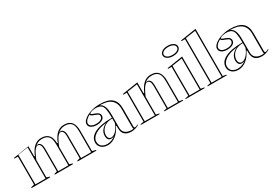

<svg xmlns="http://www.w3.org/2000/svg" viewBox="30 -1644 3630 2558"><g transform="rotate(-30 1845.0 -365.0)"><path d="M24 0V-10L76 -24V-454H22V-465L266 -503V-352L274 -344Q293 -392 320 -431Q347 -470 383 -492.5Q419 -515 467 -515Q505 -515 533.5 -504Q562 -493 580 -472Q598 -451 607.5 -420Q617 -389 617 -349V-24L663 -10V0H381V-10L427 -24V-367Q427 -409 413.5 -430.5Q400 -452 378 -452Q360 -452 342.5 -433.5Q325 -415 310 -387.5Q295 -360 283.5 -334Q272 -308 266 -292V-24L312 -10V0ZM732 0V-10L778 -24V-367Q778 -409 764.5 -430.5Q751 -452 729 -452Q711 -452 693.5 -433.5Q676 -415 661 -387.5Q646 -360 634.5 -334Q623 -308 617 -292V-352L625 -344Q644 -392 670.5 -431Q697 -470 733.5 -492.5Q770 -515 818 -515Q862 -515 891 -501.5Q920 -488 936.5 -464Q953 -440 960.5 -408.5Q968 -377 968 -340V-24L1022 -10V0ZM93 -17H249V-495L93 -472ZM444 -17H600V-340Q600 -392 587.5 -427.5Q575 -463 546 -480.5Q517 -498 467 -498Q434 -498 406.5 -485.5Q379 -473 354 -448Q366 -457 377 -460.5Q388 -464 397 -462Q419 -455 431.5 -431.5Q444 -408 444 -367ZM795 -17H951V-340Q951 -392 938.5 -427.5Q926 -463 897 -480.5Q868 -498 818 -498Q785 -498 757.5 -485.5Q730 -473 705 -448Q717 -457 728 -460.5Q739 -464 748 -462Q770 -455 782.5 -431.5Q795 -408 795 -367Z M1363 -515Q1428 -515 1474 -503Q1520 -491 1550 -465.5Q1580 -440 1594.5 -402Q1609 -364 1609 -312V-33Q1609 -23 1612.5 -17Q1616 -11 1625 -11Q1633 -11 1645 -16Q1657 -21 1671 -30V-20Q1658 -10 1638.5 -2Q1619 6 1597.5 10.5Q1576 15 1555 15Q1493 15 1456 -16Q1419 -47 1419 -120Q1419 -129 1419 -133Q1419 -137 1419 -140.5Q1419 -144 1419 -149L1411 -155Q1393 -115 1369 -83.5Q1345 -52 1316.5 -30Q1288 -8 1257 3.5Q1226 15 1194 15Q1156 15 1126 1Q1096 -13 1078 -38.5Q1060 -64 1060 -99Q1060 -183 1153.5 -229.5Q1247 -276 1419 -276Q1419 -362 1409.5 -409.5Q1400 -457 1373 -476Q1346 -495 1295 -495Q1267 -495 1245 -490Q1223 -485 1210.5 -478Q1198 -471 1198 -465Q1198 -460 1210.5 -453.5Q1223 -447 1255 -436Q1319 -414 1319 -370Q1319 -332 1285 -312Q1251 -292 1200 -292Q1150 -292 1116.5 -312Q1083 -332 1083 -371Q1083 -397 1106 -423Q1129 -449 1168 -469.5Q1207 -490 1257.5 -502.5Q1308 -515 1363 -515ZM1419 -265Q1354 -265 1313 -241.5Q1272 -218 1252.5 -183Q1233 -148 1233 -113Q1233 -92 1239.5 -78.5Q1246 -65 1256.5 -58.5Q1267 -52 1282 -52Q1297 -52 1315 -60Q1333 -68 1351.5 -85Q1370 -102 1387.5 -129Q1405 -156 1419 -195ZM1194 -3Q1228 -3 1261 -16Q1294 -29 1321 -50Q1309 -44 1296.5 -41Q1284 -38 1273 -38Q1251 -38 1238.5 -48.5Q1226 -59 1220.5 -76.5Q1215 -94 1215 -113Q1215 -163 1245.5 -200.5Q1276 -238 1322 -256Q1209 -245 1144 -202.5Q1079 -160 1079 -99Q1079 -71 1093 -49Q1107 -27 1133.5 -15Q1160 -3 1194 -3ZM1357 -502Q1377 -495 1391.5 -481.5Q1406 -468 1415 -449Q1427 -425 1432 -391.5Q1437 -358 1437 -312V-111Q1437 -73 1454.5 -49Q1472 -25 1499 -14.5Q1526 -4 1552 -3Q1564 -2 1575.5 -3Q1587 -4 1597 -7Q1593 -10 1591.5 -17Q1590 -24 1590 -37V-312Q1590 -370 1568.5 -410.5Q1547 -451 1505 -473Q1481 -486 1453.5 -491.5Q1426 -497 1401 -499Q1376 -501 1357 -502ZM1200 -310Q1247 -310 1273.5 -326.5Q1300 -343 1300 -370Q1300 -394 1279.5 -405Q1259 -416 1236 -424Q1224 -428 1212.5 -433Q1201 -438 1195 -442Q1182 -451 1183 -460Q1159 -449 1140.5 -433.5Q1122 -418 1112 -402Q1102 -386 1102 -371Q1102 -343 1128 -326.5Q1154 -310 1200 -310Z M2357 -10V0H2067V-10L2113 -20V-367Q2113 -409 2099.5 -430.5Q2086 -452 2064 -452Q2046 -452 2027.5 -433Q2009 -414 1993.5 -387Q1978 -360 1966 -333.5Q1954 -307 1948 -292V-20L1994 -10V0H1706V-10L1758 -20V-466H1704V-477L1948 -515V-352L1956 -344Q1977 -393 2004.5 -432Q2032 -471 2068.5 -493Q2105 -515 2153 -515Q2197 -515 2226 -501.5Q2255 -488 2271.5 -464Q2288 -440 2295.5 -408.5Q2303 -377 2303 -340V-20ZM1775 -17H1931V-495L1775 -472ZM2130 -17H2286V-340Q2286 -392 2273.5 -427.5Q2261 -463 2232 -480.5Q2203 -498 2153 -498Q2119 -498 2090.5 -485.5Q2062 -473 2037 -448Q2049 -457 2061 -460.5Q2073 -464 2083 -462Q2107 -454 2118.5 -430.5Q2130 -407 2130 -367Z M2539 -579Q2504 -579 2477 -589Q2450 -599 2434.5 -617Q2419 -635 2419 -658Q2419 -682 2434.5 -699Q2450 -716 2476.5 -726Q2503 -736 2539 -736Q2574 -736 2601 -726Q2628 -716 2643.5 -699Q2659 -682 2659 -658Q2659 -635 2643.5 -617Q2628 -599 2601 -589Q2574 -579 2539 -579ZM2395 0V-10L2447 -20V-466H2393V-477L2637 -515V-20L2689 -10V0ZM2464 -17H2620V-495L2464 -472ZM2539 -597Q2569 -597 2592 -604.5Q2615 -612 2628 -626Q2641 -640 2641 -658Q2641 -676 2628 -689.5Q2615 -703 2592 -710.5Q2569 -718 2539 -718Q2509 -718 2486 -710.5Q2463 -703 2450 -689.5Q2437 -676 2437 -658Q2437 -640 2450 -626Q2463 -612 2486 -604.5Q2509 -597 2539 -597Z M2976 -20 3028 -10V0H2734V-10L2786 -20V-696H2732V-707L2976 -745ZM2803 -17H2959V-725L2803 -702Z M3371 -515Q3436 -515 3482 -503Q3528 -491 3558 -465.5Q3588 -440 3602.5 -402Q3617 -364 3617 -312V-33Q3617 -23 3620.5 -17Q3624 -11 3633 -11Q3641 -11 3653 -16Q3665 -21 3679 -30V-20Q3666 -10 3646.5 -2Q3627 6 3605.5 10.5Q3584 15 3563 15Q3501 15 3464 -16Q3427 -47 3427 -120Q3427 -129 3427 -133Q3427 -137 3427 -140.5Q3427 -144 3427 -149L3419 -155Q3401 -115 3377 -83.5Q3353 -52 3324.5 -30Q3296 -8 3265 3.5Q3234 15 3202 15Q3164 15 3134 1Q3104 -13 3086 -38.5Q3068 -64 3068 -99Q3068 -183 3161.5 -229.5Q3255 -276 3427 -276Q3427 -362 3417.5 -409.5Q3408 -457 3381 -476Q3354 -495 3303 -495Q3275 -495 3253 -490Q3231 -485 3218.5 -478Q3206 -471 3206 -465Q3206 -460 3218.5 -453.5Q3231 -447 3263 -436Q3327 -414 3327 -370Q3327 -332 3293 -312Q3259 -292 3208 -292Q3158 -292 3124.5 -312Q3091 -332 3091 -371Q3091 -397 3114 -423Q3137 -449 3176 -469.5Q3215 -490 3265.5 -502.5Q3316 -515 3371 -515ZM3427 -265Q3362 -265 3321 -241.5Q3280 -218 3260.5 -183Q3241 -148 3241 -113Q3241 -92 3247.5 -78.5Q3254 -65 3264.5 -58.5Q3275 -52 3290 -52Q3305 -52 3323 -60Q3341 -68 3359.5 -85Q3378 -102 3395.5 -129Q3413 -156 3427 -195ZM3202 -3Q3236 -3 3269 -16Q3302 -29 3329 -50Q3317 -44 3304.5 -41Q3292 -38 3281 -38Q3259 -38 3246.5 -48.5Q3234 -59 3228.5 -76.5Q3223 -94 3223 -113Q3223 -163 3253.5 -200.5Q3284 -238 3330 -256Q3217 -245 3152 -202.5Q3087 -160 3087 -99Q3087 -71 3101 -49Q3115 -27 3141.5 -15Q3168 -3 3202 -3ZM3365 -502Q3385 -495 3399.5 -481.5Q3414 -468 3423 -449Q3435 -425 3440 -391.5Q3445 -358 3445 -312V-111Q3445 -73 3462.5 -49Q3480 -25 3507 -14.5Q3534 -4 3560 -3Q3572 -2 3583.5 -3Q3595 -4 3605 -7Q3601 -10 3599.5 -17Q3598 -24 3598 -37V-312Q3598 -370 3576.5 -410.5Q3555 -451 3513 -473Q3489 -486 3461.5 -491.5Q3434 -497 3409 -499Q3384 -501 3365 -502ZM3208 -310Q3255 -310 3281.5 -326.5Q3308 -343 3308 -370Q3308 -394 3287.5 -405Q3267 -416 3244 -424Q3232 -428 3220.5 -433Q3209 -438 3203 -442Q3190 -451 3191 -460Q3167 -449 3148.5 -433.5Q3130 -418 3120 -402Q3110 -386 3110 -371Q3110 -343 3136 -326.5Q3162 -310 3208 -310Z"/></g></svg>

Font: Kalnia Glaze Thin SemiBold
Style: Regular
Weight: 600
Version: Version 1.110